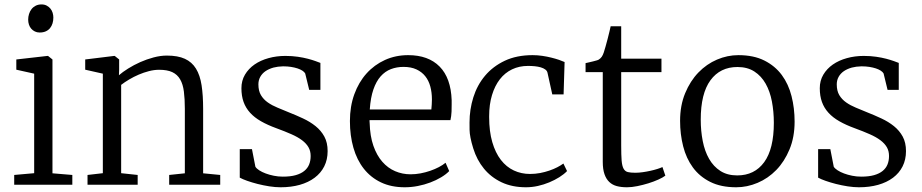

<svg xmlns="http://www.w3.org/2000/svg" viewBox="-20 -813 4059 845"><path d="M42.5 -43 130.4 -50.8V-488.8L51.8 -506.3V-551.3L189 -566.9H191.4L210.9 -551.3V-50.3L298.3 -43V0H42.5ZM154.3 -669.9Q142.6 -669.9 133.3 -674.6Q124 -679.2 117.4 -686.8Q110.8 -694.3 107.4 -704.6Q104 -714.8 104 -726.6Q104 -739.3 107.7 -751.2Q111.3 -763.2 118.7 -772.7Q126 -782.2 137 -787.8Q147.9 -793.5 162.6 -793.5H163.1Q175.8 -793.5 185.5 -788.3Q195.3 -783.2 201.9 -775.1Q208.5 -767.1 211.7 -756.6Q214.8 -746.1 214.8 -735.8Q214.8 -722.2 211.2 -710.2Q207.5 -698.2 200.2 -689.2Q192.9 -680.2 181.4 -675Q169.9 -669.9 154.8 -669.9Z M365.2 -43 432.6 -50.8V-488.8L355 -506.3V-551.3L482.4 -566.9H484.9L504.4 -551.3V-506.8L503.4 -481.9Q519.5 -496.1 544.2 -511.5Q568.8 -526.9 597.2 -539.6Q625.5 -552.2 656 -560.3Q686.5 -568.4 714.4 -568.4Q762.7 -568.4 793.7 -554.2Q824.7 -540 842.5 -511Q860.4 -481.9 867.2 -437.7Q874 -393.6 874 -333.5V-50.3L949.2 -43V0H724.6V-43L793.5 -50.3V-334Q793.5 -377.4 789.3 -409.9Q785.2 -442.4 772.9 -463.6Q760.7 -484.9 738.5 -495.4Q716.3 -505.9 680.2 -505.9Q658.7 -505.9 635.7 -500Q612.8 -494.1 590.6 -484.6Q568.4 -475.1 548.3 -463.1Q528.3 -451.2 513.2 -439.5V-50.8L585.9 -43V0H365.2Z M1035.2 -156.7H1088.9L1104 -79.1Q1108.9 -71.3 1120.8 -63.5Q1132.8 -55.7 1149.2 -49.6Q1165.5 -43.5 1184.8 -39.6Q1204.1 -35.6 1224.6 -35.6Q1258.3 -35.6 1281.5 -42.2Q1304.7 -48.8 1319.3 -60.8Q1334 -72.8 1340.6 -89.4Q1347.2 -106 1347.2 -126.5Q1347.2 -148.4 1337.6 -165Q1328.1 -181.6 1309.3 -195.8Q1290.5 -210 1262.2 -222.4Q1233.9 -234.9 1196.8 -248.5Q1157.7 -262.7 1128.7 -279.3Q1099.6 -295.9 1080.6 -316.9Q1061.5 -337.9 1052 -364.3Q1042.5 -390.6 1042.5 -424.8Q1042.5 -458 1058.1 -484.4Q1073.7 -510.7 1100.1 -529.1Q1126.5 -547.4 1161.6 -557.1Q1196.8 -566.9 1235.8 -566.9Q1265.6 -566.9 1290.5 -563.2Q1315.4 -559.6 1335 -554.4Q1354.5 -549.3 1368.4 -544.2Q1382.3 -539.1 1390.1 -536.1V-417.5H1340.8L1323.2 -489.7Q1319.8 -496.1 1310.8 -502Q1301.8 -507.8 1289.1 -512Q1276.4 -516.1 1260.7 -518.6Q1245.1 -521 1228.5 -521Q1226.6 -521 1224.6 -521Q1202.6 -520.5 1183.6 -515.6Q1163.1 -509.8 1148.4 -499.8Q1133.8 -489.7 1125.5 -474.9Q1117.2 -460 1117.2 -441.9Q1117.2 -413.1 1128.4 -394.3Q1139.6 -375.5 1158.4 -362.3Q1177.2 -349.1 1200.9 -339.4Q1224.6 -329.6 1249.5 -319.3Q1282.7 -306.2 1313.7 -291.7Q1344.7 -277.3 1368.9 -257.8Q1393.1 -238.3 1407.5 -211.9Q1421.9 -185.5 1421.9 -147.9Q1421.9 -110.4 1407 -80.8Q1392.1 -51.3 1364.7 -30.8Q1337.4 -10.3 1299.3 0.5Q1261.2 11.2 1214.8 11.2Q1191.9 11.2 1165.3 7.1Q1138.7 2.9 1113.8 -3.4Q1088.9 -9.8 1068.1 -17.1Q1047.4 -24.4 1035.2 -31.2Z M1878.4 -331.1Q1879.4 -341.8 1880.1 -353Q1880.9 -364.3 1880.9 -375.5Q1880.9 -406.2 1873.8 -432.4Q1866.7 -458.5 1851.6 -477.5Q1836.4 -496.6 1812.7 -507.6Q1789.1 -518.6 1755.9 -518.6Q1726.1 -518.6 1700.4 -508.8Q1674.8 -499 1655.3 -477.1Q1635.7 -455.1 1623.3 -419.2Q1610.8 -383.3 1607.4 -331.1ZM1520 -280.3Q1520 -344.7 1539.3 -397.9Q1558.6 -451.2 1593 -489.5Q1627.4 -527.8 1674.3 -549.1Q1721.2 -570.3 1776.4 -570.3Q1865.2 -570.3 1914.8 -520Q1964.4 -469.7 1967.8 -372.1Q1967.8 -362.3 1967.8 -353.5Q1967.8 -335.9 1967.3 -322.3Q1966.3 -300.8 1962.4 -284.2H1606.4Q1606.4 -281.2 1606.4 -278.1Q1606.4 -274.9 1606.9 -272Q1608.4 -213.9 1623.3 -171.4Q1638.2 -128.9 1662.6 -101.1Q1687 -73.2 1719 -59.6Q1751 -45.9 1787.1 -45.9Q1808.6 -45.9 1830.8 -50Q1853 -54.2 1873.5 -61.3Q1894 -68.4 1911.6 -77.6Q1929.2 -86.9 1940.9 -96.7L1957 -60.1Q1942.9 -45.4 1921.1 -32.5Q1899.4 -19.5 1873.5 -9.8Q1847.7 0 1818.8 5.6Q1790 11.2 1761.2 11.2Q1701.7 11.2 1656.7 -10.3Q1611.8 -31.7 1581.3 -70.3Q1550.8 -108.9 1535.4 -162.6Q1520 -216.3 1520 -280.3Z M2046.4 -273.9Q2046.4 -331.1 2063.2 -384.8Q2080.1 -438.5 2114.7 -479.7Q2149.4 -521 2201.7 -545.7Q2253.9 -570.3 2324.2 -570.3Q2346.2 -570.3 2367.2 -567.1Q2388.2 -564 2406.7 -559.3Q2425.3 -554.7 2440.2 -549.6Q2455.1 -544.4 2464.8 -540L2460.4 -397.5H2410.6L2389.6 -492.7Q2387.7 -501.5 2379.6 -507.3Q2371.6 -513.2 2359.9 -516.6Q2348.1 -520 2333.5 -521.5Q2318.8 -522.9 2303.7 -522.9Q2265.1 -522.9 2233.6 -507.8Q2202.1 -492.7 2179.9 -464.1Q2157.7 -435.5 2145.3 -394.5Q2132.8 -353.5 2132.8 -301.8Q2132.8 -299.3 2132.8 -297.4Q2132.8 -234.9 2146.5 -187.7Q2160.2 -140.6 2184.3 -109.4Q2208.5 -78.1 2241.5 -62.7Q2274.4 -47.4 2312.5 -47.4Q2335.4 -47.4 2357.2 -51.5Q2378.9 -55.7 2397.9 -62.3Q2417 -68.8 2432.6 -76.9Q2448.2 -85 2459.5 -93.3L2475.6 -60.1Q2461.9 -45.9 2441.7 -33.2Q2421.4 -20.5 2397.5 -10.5Q2373.5 -0.5 2347.2 5.4Q2320.8 11.2 2294.9 11.2Q2233.9 11.2 2187.5 -10.7Q2141.1 -32.7 2109.9 -70.8Q2078.6 -108.9 2062.7 -160.2Q2046.9 -211.4 2046.6 -241.7Q2046.4 -272 2046.4 -273.9Z M2632.8 -495.6H2557.1V-535.2Q2563.5 -536.6 2572.3 -538.6Q2581.1 -540.5 2589.6 -542.7Q2598.1 -544.9 2605.2 -546.9Q2612.3 -548.8 2615.2 -550.8Q2623 -555.7 2628.2 -563Q2633.3 -570.3 2637.2 -582Q2640.1 -590.8 2644.8 -607.2Q2649.4 -623.5 2654.1 -641.4Q2658.7 -659.2 2662.4 -674.8Q2666 -690.4 2667.5 -697.3H2713.9V-554.7H2891.1V-495.6H2713.9V-172.4Q2713.9 -130.4 2715.8 -106.4Q2717.8 -82.5 2724.4 -70.6Q2731 -58.6 2743.2 -55.7Q2755.4 -52.7 2775.9 -52.7H2776.4Q2791.5 -52.7 2808.8 -55.2Q2826.2 -57.6 2842.5 -61.3Q2858.9 -64.9 2872.8 -69.3Q2886.7 -73.7 2895 -77.6H2895.5L2908.2 -40Q2897.5 -31.7 2877.4 -22.7Q2857.4 -13.7 2833.7 -6.3Q2810.1 1 2785.2 6.1Q2760.3 11.2 2739.7 11.2H2738.8Q2714.4 11.2 2694.8 6.1Q2675.3 1 2661.6 -12Q2647.9 -24.9 2640.4 -46.4Q2632.8 -67.9 2632.8 -100.6Z M3224.6 -41Q3300.8 -41 3343.3 -99.4Q3385.7 -157.7 3385.7 -272.5Q3385.7 -321.8 3377.2 -366.5Q3368.7 -411.1 3349.6 -444.8Q3330.6 -478.5 3300 -498.3Q3269.5 -518.1 3225.6 -518.1Q3149.4 -518.1 3106.7 -459.7Q3064 -401.4 3064 -286.6Q3064 -236.8 3072.8 -192.1Q3081.5 -147.5 3100.8 -113.8Q3120.1 -80.1 3150.6 -60.5Q3181.2 -41 3224.6 -41ZM2973.1 -281.2Q2973.1 -349.1 2995.4 -402.8Q3017.6 -456.5 3053.7 -493.9Q3089.8 -531.2 3135.7 -550.8Q3181.6 -570.3 3229.5 -570.3Q3296.9 -570.3 3344 -546.6Q3391.1 -522.9 3420.7 -482.9Q3450.2 -442.9 3463.6 -389.9Q3477.1 -336.9 3477.1 -277.8Q3477.1 -209.5 3454.8 -155.8Q3432.6 -102.1 3396.5 -64.9Q3360.4 -27.8 3314.2 -8.3Q3268.1 11.2 3220.2 11.2Q3152.8 11.2 3105.7 -12.5Q3058.6 -36.1 3029.3 -76.2Q3000 -116.2 2986.6 -169.2Q2973.1 -222.2 2973.1 -281.2Z M3580.6 -156.7H3634.3L3649.4 -79.1Q3654.3 -71.3 3666.3 -63.5Q3678.2 -55.7 3694.6 -49.6Q3710.9 -43.5 3730.2 -39.6Q3749.5 -35.6 3770 -35.6Q3803.7 -35.6 3826.9 -42.2Q3850.1 -48.8 3864.7 -60.8Q3879.4 -72.8 3886 -89.4Q3892.6 -106 3892.6 -126.5Q3892.6 -148.4 3883.1 -165Q3873.5 -181.6 3854.7 -195.8Q3835.9 -210 3807.6 -222.4Q3779.3 -234.9 3742.2 -248.5Q3703.1 -262.7 3674.1 -279.3Q3645 -295.9 3626 -316.9Q3606.9 -337.9 3597.4 -364.3Q3587.9 -390.6 3587.9 -424.8Q3587.9 -458 3603.5 -484.4Q3619.1 -510.7 3645.5 -529.1Q3671.9 -547.4 3707 -557.1Q3742.2 -566.9 3781.2 -566.9Q3811 -566.9 3835.9 -563.2Q3860.8 -559.6 3880.4 -554.4Q3899.9 -549.3 3913.8 -544.2Q3927.7 -539.1 3935.5 -536.1V-417.5H3886.2L3868.7 -489.7Q3865.2 -496.1 3856.2 -502Q3847.2 -507.8 3834.5 -512Q3821.8 -516.1 3806.2 -518.6Q3790.5 -521 3773.9 -521Q3772 -521 3770 -521Q3748 -520.5 3729 -515.6Q3708.5 -509.8 3693.8 -499.8Q3679.2 -489.7 3670.9 -474.9Q3662.6 -460 3662.6 -441.9Q3662.6 -413.1 3673.8 -394.3Q3685.1 -375.5 3703.9 -362.3Q3722.7 -349.1 3746.3 -339.4Q3770 -329.6 3794.9 -319.3Q3828.1 -306.2 3859.1 -291.7Q3890.1 -277.3 3914.3 -257.8Q3938.5 -238.3 3952.9 -211.9Q3967.3 -185.5 3967.3 -147.9Q3967.3 -110.4 3952.4 -80.8Q3937.5 -51.3 3910.2 -30.8Q3882.8 -10.3 3844.7 0.5Q3806.6 11.2 3760.3 11.2Q3737.3 11.2 3710.7 7.1Q3684.1 2.9 3659.2 -3.4Q3634.3 -9.8 3613.5 -17.1Q3592.8 -24.4 3580.6 -31.2Z"/></svg>

Font: MerriweatherLight
Style: Regular
Weight: 300
Designer: Eben Sorkin ( sorkintype@gmail.com )
Foundry: Eben Sorkin
Version: Version 1.055; ttfautohint (v1.4.1)